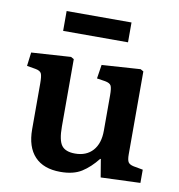

<svg xmlns="http://www.w3.org/2000/svg" viewBox="-82 -797 824 886"><g transform="rotate(10 330.0 -354.0)"><path d="M259 14Q180 14 138.5 -30Q97 -74 97 -157V-372Q97 -406 91.5 -418Q86 -430 64 -434L23 -441L31 -505L216 -517L230 -509V-193Q230 -129 248 -105Q266 -81 311 -81Q364 -81 394 -114.5Q424 -148 424 -208V-373Q424 -408 418 -419Q412 -430 390 -434L351 -440L361 -505L542 -517L556 -509V-121Q556 -94 562.5 -84Q569 -74 588 -70L632 -62V0L447 7L433 -77H430Q396 -34 358 -10Q320 14 259 14ZM159 -629V-722H463V-629Z"/></g></svg>

Font: Literata SemiBold
Style: Regular
Weight: 600
Designer: Latin by Veronika Burian and Jose Scaglione. Greek by Irene Vlachou. Cyrillic by Vera Evstafieva.
Foundry: TypeTogether
Version: Version 3.103; ttfautohint (v1.8.4.7-5d5b);gftools[0.9.29]